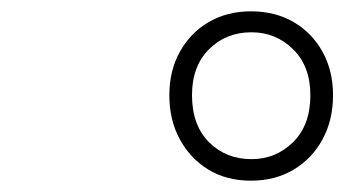

<svg xmlns="http://www.w3.org/2000/svg" viewBox="-20 -1035 608 339"><path d="M423 -716Q380 -716 348 -735.5Q316 -755 297.5 -789Q279 -823 279 -867Q279 -910 297.5 -943.5Q316 -977 348.5 -996Q381 -1015 423 -1015Q466 -1015 498.5 -996Q531 -977 549.5 -943.5Q568 -910 568 -867Q568 -823 549.5 -789Q531 -755 498.5 -735.5Q466 -716 423 -716ZM424 -754Q467 -754 497.5 -784Q528 -814 528 -867Q528 -918 497.5 -948Q467 -978 424 -978Q379 -978 349 -948Q319 -918 319 -867Q319 -814 349 -784Q379 -754 424 -754Z"/></svg>

Font: Playwrite RO Thin
Style: Regular
Weight: 250
Version: Version 1.002